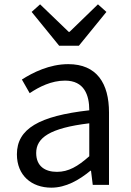

<svg xmlns="http://www.w3.org/2000/svg" viewBox="-20 -853 604 886"><path d="M217 13C284 13 345 -22 397 -65H400L408 0H483V-334C483 -468 427 -557 295 -557C208 -557 131 -518 81 -486L117 -423C160 -452 217 -481 280 -481C369 -481 392 -414 392 -344C161 -318 58 -259 58 -141C58 -43 126 13 217 13ZM243 -60C189 -60 147 -85 147 -147C147 -217 209 -262 392 -284V-132C339 -85 296 -60 243 -60ZM253 -642H344L471 -798L432 -833L301 -706H297L165 -833L126 -798Z"/></svg>

Font: Microsoft YaHei
Style: Regular
Weight: 400
Designer: Ryoko NISHIZUKA 西塚涼子 (kana, bopomofo & ideographs); Paul D. Hunt (Latin, Greek & Cyrillic); Sandoll Communications 산돌커뮤니
Foundry: Adobe
Version: Version 2.001;hotconv 1.0.111;makeotfexe 2.5.65597